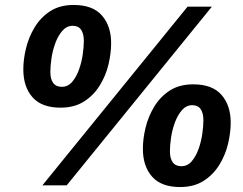

<svg xmlns="http://www.w3.org/2000/svg" viewBox="-20 -747 981 774"><path d="M224 -313Q148 -313 111 -355Q74 -397 74 -467Q74 -508 85 -553Q96 -598 120 -637.5Q144 -677 182.5 -702Q221 -727 277 -727Q354 -727 391 -684.5Q428 -642 428 -573Q428 -533 417.5 -488Q407 -443 382.5 -403Q358 -363 319 -338Q280 -313 224 -313ZM229 -397Q254 -397 271 -417Q288 -437 298.5 -466.5Q309 -496 313.5 -527.5Q318 -559 318 -582Q318 -611 307 -627Q296 -643 273 -643Q249 -643 231.5 -623Q214 -603 203 -573Q192 -543 187.5 -512Q183 -481 183 -457Q183 -428 194.5 -412.5Q206 -397 229 -397ZM151 0 736 -720H834L249 0ZM706 7Q630 7 593 -35Q556 -77 556 -147Q556 -188 567 -233Q578 -278 602 -317.5Q626 -357 664.5 -382Q703 -407 759 -407Q836 -407 873 -364.5Q910 -322 910 -253Q910 -213 899.5 -168Q889 -123 864.5 -83Q840 -43 801 -18Q762 7 706 7ZM711 -77Q736 -77 753 -97Q770 -117 780.5 -146.5Q791 -176 795.5 -207.5Q800 -239 800 -262Q800 -291 789 -307Q778 -323 755 -323Q731 -323 713.5 -303Q696 -283 685 -253Q674 -223 669.5 -192Q665 -161 665 -137Q665 -108 676.5 -92.5Q688 -77 711 -77Z"/></svg>

Font: Kufam SemiBold
Style: Italic
Weight: 600
Italic angle: -11°
Designer: Artur Schmal
Foundry: Original Type
Version: Version 1.301; ttfautohint (v1.8.3)